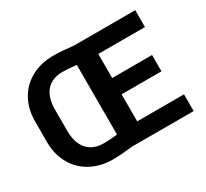

<svg xmlns="http://www.w3.org/2000/svg" viewBox="-145 -941 1258 1171"><g transform="rotate(-30 484.0 -356.0)"><path d="M916 -117.7H586.4V-308.1H867.2V-422.9H586.4V-592.3H915V-710.9H483.4C429.2 -717.3 381.8 -720.7 341.8 -720.7C284.7 -720.7 233.4 -708.5 188.5 -684.1C143.1 -659.7 108.4 -625.5 84 -581.1C59.1 -536.6 46.9 -485.8 46.9 -429.7V-274.9C47.9 -219.7 61 -170.9 85.9 -127.4C110.8 -84 145.5 -50.3 190.4 -26.4C235.4 -2.4 286.1 9.8 342.8 9.8C382.3 9.8 429.2 6.3 483.4 0H916ZM342.8 -103.5C245.1 -103.5 188 -166.5 188 -281.2V-432.1C188.5 -544.9 244.1 -606.9 341.8 -606.9C370.6 -606.9 402.8 -604.5 439.5 -600.1V-109.9C405.8 -105.5 373.5 -103.5 342.8 -103.5Z"/></g></svg>

Font: Roboto
Style: Bold
Weight: 700
Designer: Google
Version: Version 2.137; 2017